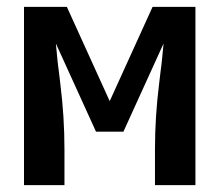

<svg xmlns="http://www.w3.org/2000/svg" viewBox="-20 -540 640 560"><path d="M50 0V-520H175L300 -245L425 -520H550V0H432V-104Q432 -152 435 -199.5Q438 -247 444 -295L448 -329Q451 -350 453 -371Q455 -392 457 -413L340 -156H260L143 -413Q145 -392 147 -371Q149 -350 152 -329L156 -295Q162 -247 165 -199.5Q168 -152 168 -104V0Z"/></svg>

Font: Iosevka Custom Extended
Style: Bold
Weight: 700
Width: 7
Monospace: yes
Designer: Belleve Invis
Foundry: Belleve Invis
Version: Version 11.2.4; ttfautohint (v1.8.4)